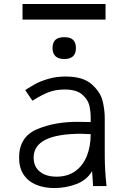

<svg xmlns="http://www.w3.org/2000/svg" viewBox="-20 -946 640 976"><path d="M77 -144.5Q77 -251 169.8 -289.8Q262.5 -328.5 384 -326.5L441 -325.5V-348Q441 -380.5 434 -410.2Q427 -440 397.8 -465.5Q368.5 -491 308.5 -491Q261.5 -491 225.2 -476.5Q189 -462 145 -434L108 -488Q139 -508 163.2 -521Q187.5 -534 226.8 -545.5Q266 -557 313.5 -557Q403 -557 447.2 -516.8Q491.5 -476.5 502 -431.5Q512.5 -386.5 512.5 -345V-154Q512.5 -84 521.5 0H453Q452 -11.5 451 -34.5L448 -76Q421.5 -30.5 367.8 -10.2Q314 10 256 10Q204.5 10 164 -6.8Q123.5 -23.5 100.2 -58.2Q77 -93 77 -144.5ZM441 -264Q407.5 -266 393.5 -266Q151 -266 151 -145Q151 -99.5 182.2 -73.8Q213.5 -48 267.5 -48Q324 -48 363 -76.2Q402 -104.5 421.5 -153.2Q441 -202 441 -264ZM247 -701.5Q247 -729 261.2 -743Q275.5 -757 306.5 -757Q338 -757 352 -743Q366 -729 366 -701.5Q366 -646 306.5 -646Q277.5 -646 262.2 -660.2Q247 -674.5 247 -701.5ZM94.5 -925.5H516.5V-846.5H94.5Z"/></svg>

Font: JuliaMono Light
Style: Regular
Weight: 300
Monospace: yes
Designer: cormullion
Foundry: corm
Version: Version 0.054; ttfautohint (v1.8.4)